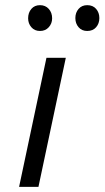

<svg xmlns="http://www.w3.org/2000/svg" viewBox="-20 -724 405 744"><path d="M160 -500H235L129 0H54ZM89 -653Q89 -675 101.5 -689.5Q114 -704 135 -704Q156 -704 169 -689.5Q182 -675 182 -653Q182 -633 169 -618.5Q156 -604 135 -604Q114 -604 101.5 -618.5Q89 -633 89 -653ZM272 -654Q272 -675 284.5 -689.5Q297 -704 318 -704Q340 -704 352.5 -689.5Q365 -675 365 -654Q365 -633 352.5 -618.5Q340 -604 318 -604Q297 -604 284.5 -618.5Q272 -633 272 -654Z"/></svg>

Font: PT Sans
Style: Italic
Weight: 400
Italic angle: -12°
Designer: A.Korolkova, O.Umpeleva, V.Yefimov
Foundry: ParaType Ltd
Version: Version 2.003W OFL